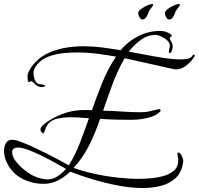

<svg xmlns="http://www.w3.org/2000/svg" viewBox="-21 -896 997 963"><path d="M695 47Q637 47 573.5 35Q510 23 447.5 4.5Q385 -14 331 -35Q303 -8 270 9Q237 26 198 26Q141 26 91 0.5Q41 -25 15 -77Q-1 -107 -1 -140Q-1 -160 8.5 -177.5Q18 -195 40 -195Q56 -195 84 -184.5Q112 -174 146.5 -158Q181 -142 215.5 -124.5Q250 -107 279 -91.5Q308 -76 324 -67Q356 -117 381 -182.5Q406 -248 425 -303Q402 -305 377.5 -306.5Q353 -308 330 -308Q304 -308 271.5 -302Q239 -296 221 -275Q212 -265 207.5 -251.5Q203 -238 197 -226Q182 -234 182 -247Q182 -257 196 -269.5Q210 -282 226.5 -292Q243 -302 251 -306Q285 -324 322 -334Q359 -344 398 -344Q409 -344 419.5 -344Q430 -344 440 -343Q464 -412 492 -481.5Q520 -551 561 -612Q512 -621 462.5 -627Q413 -633 363 -633Q331 -633 293.5 -629Q256 -625 221.5 -612Q187 -599 165 -572Q156 -561 151.5 -551.5Q147 -542 147 -527Q147 -515 152 -499.5Q157 -484 168 -477Q173 -474 188.5 -472.5Q204 -471 206 -466Q205 -462 199 -460.5Q193 -459 189 -459Q174 -459 164 -466.5Q154 -474 147 -481.5Q140 -489 134 -489Q132 -489 130.5 -486.5Q129 -484 126 -484Q119 -484 118 -497Q117 -510 117 -514Q117 -526 125.5 -541.5Q134 -557 141 -566Q171 -605 213 -626Q255 -647 302.5 -655.5Q350 -664 396 -664Q443 -664 490.5 -658Q538 -652 584 -644Q620 -688 672 -714.5Q724 -741 782 -741Q790 -741 797 -740Q804 -739 811 -736Q816 -735 828 -729Q840 -723 840 -716Q840 -711 835.5 -711Q831 -711 831 -705Q831 -698 838 -686.5Q845 -675 845 -659Q845 -653 841 -641.5Q837 -630 829 -630Q826 -630 826 -636Q826 -644 828.5 -652Q831 -660 831 -667Q831 -681 818 -693Q805 -705 788 -713Q771 -721 759 -721Q719 -721 683.5 -694.5Q648 -668 625 -637Q664 -630 710.5 -621Q757 -612 803 -605Q849 -598 888 -598Q901 -598 917 -600.5Q933 -603 941 -613Q943 -615 945.5 -618.5Q948 -622 952 -622Q956 -622 956 -618Q956 -616 955 -614.5Q954 -613 953 -611Q940 -589 915 -568.5Q890 -548 862 -548Q856 -548 850 -549.5Q844 -551 838 -552Q780 -565 721.5 -578Q663 -591 604 -604Q569 -543 544 -475.5Q519 -408 496 -341Q544 -340 592 -336.5Q640 -333 688 -333Q711 -333 733 -338.5Q755 -344 777 -349Q779 -348 782 -346.5Q785 -345 785 -342Q785 -340 783.5 -338Q782 -336 780 -334Q764 -319 739 -310.5Q714 -302 687 -298.5Q660 -295 638 -295Q599 -295 559.5 -296Q520 -297 481 -300Q460 -236 427.5 -170Q395 -104 348 -54Q395 -37 451.5 -24.5Q508 -12 566 -5.5Q624 1 673 1Q697 1 730.5 -1.5Q764 -4 796.5 -12.5Q829 -21 851 -40Q873 -59 873 -92Q873 -101 871 -109Q869 -117 869 -125Q869 -131 873 -131Q883 -131 890.5 -114.5Q898 -98 898 -90V-86Q891 -32 860.5 -3.5Q830 25 786.5 36Q743 47 695 47ZM215 4Q244 4 268 -12Q292 -28 310 -49Q291 -60 258.5 -78Q226 -96 190 -114Q154 -132 121.5 -144Q89 -156 68 -156Q57 -156 48.5 -151Q40 -146 40 -132Q40 -111 57.5 -88Q75 -65 98.5 -46Q122 -27 139 -18Q169 -2 204 3Q208 4 215 4ZM827 -798Q819 -798 812.5 -810Q806 -822 806 -829Q806 -840 820.5 -851Q835 -862 852 -869Q869 -876 876 -876Q880 -876 881 -873V-869Q873 -857 866 -848.5Q859 -840 857 -831Q854 -822 846.5 -810Q839 -798 827 -798ZM693 -798Q685 -798 678.5 -810Q672 -822 672 -829Q672 -840 686.5 -851Q701 -862 718 -869Q735 -876 742 -876Q746 -876 747 -873V-869Q739 -857 732 -848.5Q725 -840 723 -831Q720 -822 712.5 -810Q705 -798 693 -798Z"/></svg>

Font: Beau Rivage
Style: Regular
Weight: 400
Designer: Robert E. Leuschke
Foundry: Robert E. Leuschke
Version: Version 1.010; ttfautohint (v1.8.3)